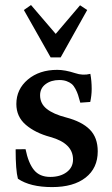

<svg xmlns="http://www.w3.org/2000/svg" viewBox="-20 -743 450 774"><path d="M184.1 -511.7 76.2 -702.6 105 -722.7 204.6 -606.4 302.7 -721.7 331.5 -702.6 224.6 -511.7ZM189.9 11.2Q101.6 11.2 52.2 -22.5Q43 -56.6 43 -141.1L83 -141.6Q94.2 -85.9 116.9 -57.9Q139.6 -29.8 182.6 -29.8Q222.7 -29.8 248.5 -48.8Q274.4 -67.9 274.4 -100.1Q274.4 -165.5 182.6 -190.9Q122.6 -207 84.2 -239.7Q45.9 -272.5 45.9 -323.7Q45.9 -383.3 92.3 -422.4Q138.7 -461.4 210.9 -461.4Q242.2 -461.4 282.7 -448.2Q314 -437.5 344.2 -445.3Q349.6 -417 349.6 -384.3Q349.6 -358.9 343.8 -332L303.7 -329.1Q298.3 -348.6 294.7 -360.1Q291 -371.6 284.2 -384.5Q277.3 -397.5 269.3 -404.3Q261.2 -411.1 248.5 -415.8Q235.8 -420.4 219.2 -420.4Q186 -420.4 163.8 -403.8Q141.6 -387.2 141.6 -358.9Q141.6 -325.2 168.5 -304Q195.3 -282.7 246.6 -269.5Q310.1 -252.9 342 -220.7Q374 -188.5 374 -132.8Q374 -65.4 325.2 -27.1Q276.4 11.2 189.9 11.2Z"/></svg>

Font: Elstob 8pt SemiBold
Style: Regular
Weight: 600
Designer: Peter S. Baker
Version: Version 1.015